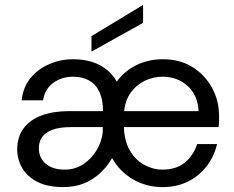

<svg xmlns="http://www.w3.org/2000/svg" viewBox="-20 -749 953 781"><path d="M237 12Q174 12 132.5 -9Q91 -30 70.5 -65Q50 -100 50 -141Q50 -192 76 -227Q102 -262 149.5 -279.5Q197 -297 261 -297H399Q399 -344 384.5 -375Q370 -406 342.5 -421.5Q315 -437 277 -437Q232 -437 197.5 -412.5Q163 -388 155 -341H68Q74 -395 104.5 -432Q135 -469 181 -488.5Q227 -508 277 -508Q341 -508 386 -484Q431 -460 455 -417Q487 -461 535.5 -484.5Q584 -508 642 -508Q713 -508 764 -475.5Q815 -443 843 -391Q871 -339 871 -278Q871 -268 871 -257Q871 -246 869 -232H484Q486 -174 509 -135.5Q532 -97 567.5 -78Q603 -59 640 -59Q696 -59 731 -87Q766 -115 782 -163H863Q851 -113 821 -73.5Q791 -34 745.5 -11Q700 12 641 12Q575 12 521 -19.5Q467 -51 436 -106Q417 -73 388.5 -46Q360 -19 322.5 -3.5Q285 12 237 12ZM243 -59Q285 -59 318.5 -81Q352 -103 373 -138Q394 -173 398 -212V-232H269Q222 -232 193 -221Q164 -210 151 -191Q138 -172 138 -146Q138 -120 150.5 -100.5Q163 -81 186.5 -70Q210 -59 243 -59ZM485 -297H788Q784 -363 742.5 -400Q701 -437 642 -437Q604 -437 570 -421Q536 -405 513 -374Q490 -343 485 -297ZM352 -539V-602L562 -729V-656Z"/></svg>

Font: DM Sans 24pt
Style: Regular
Weight: 400
Designer: Colophon Foundry, Jonny Pinhorn
Foundry: Colophon Foundry
Version: Version 4.004;gftools[0.9.30]